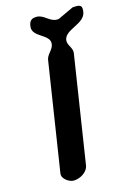

<svg xmlns="http://www.w3.org/2000/svg" viewBox="-132 -945 681 1009"><g transform="rotate(-15 209.0 -440.0)"><path d="M213 -721C209 -693 177 -674 173 -647L81 -53C77 -24 115 1 139 1C172 1 216 -22 222 -60L313 -647C317 -676 288 -694 292 -723C301 -779 407 -779 417 -842C421 -871 416 -881 387 -881C382 -881 370 -880 369 -880L283 -840C283 -840 277 -839 274 -839C233 -839 213 -881 173 -881C145 -881 133 -870 129 -842C119 -780 222 -777 213 -721Z"/></g></svg>

Font: Asimov Print
Style: Regular
Weight: 500
Designer: Google
Version: Version 2.000980: 2014